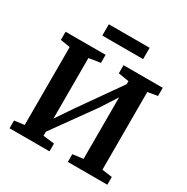

<svg xmlns="http://www.w3.org/2000/svg" viewBox="-204 -1104 1243 1278"><g transform="rotate(30 417.5 -465.0)"><path d="M41.8 0V-59.6L118.1 -69.4V-668L43.5 -680.5V-743H350.9V-681.2L262.5 -667.3V-201.9L347.1 -326.9L570.3 -644.1V-667.3L488.8 -680.5V-743H790.2V-680.5L715 -667.3V-70.1L793.2 -59.6V0H489.6V-59.6L570.3 -70.1V-542.7L492.1 -421.3L262.5 -101.1V-70.1L348.9 -59.6V0ZM581.6 -930V-843.1H267.9V-930Z"/></g></svg>

Font: Merriweather 7pt Light
Style: Regular
Weight: 300
Designer: Eben Sorkin
Foundry: Eben Sorkin
Version: Version 2.200;gftools[0.9.31]